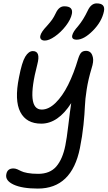

<svg xmlns="http://www.w3.org/2000/svg" viewBox="-20 -853 634 1132"><path d="M432.1 -619.1Q416.5 -619.1 409.9 -625.5Q403.3 -631.8 405.8 -644Q410.6 -666 439.9 -698.2Q471.7 -736.3 497.1 -790Q517.1 -833 549.8 -833Q602.5 -833 592.8 -786.1Q580.1 -725.1 527.6 -672.1Q475.1 -619.1 432.1 -619.1ZM244.1 -613.8Q229.5 -613.8 222.2 -621.3Q214.8 -628.9 217.8 -642.1Q222.7 -664.6 255.9 -699.2Q277.3 -723.1 287.6 -737.8Q297.9 -752.4 309.1 -775.9Q327.6 -815.9 358.9 -815.9Q412.6 -815.9 403.8 -771Q397 -737.8 367.9 -700.2Q338.9 -662.6 303.7 -638.2Q268.6 -613.8 244.1 -613.8ZM203.1 258.8Q110.8 258.8 60.3 235.4Q9.8 211.9 17.1 174.8Q22.9 140.1 59.1 140.1Q69.8 140.1 81.8 145Q93.8 149.9 105 156Q116.2 162.1 142.3 167Q168.5 171.9 205.1 171.9Q274.4 171.9 311.8 128.7Q349.1 85.4 365.2 4.9Q373.5 -35.2 382.8 -114.5Q392.1 -193.8 399.9 -245.1Q322.3 -124 223.1 -124Q135.3 -124 99.9 -192.4Q64.5 -260.7 91.8 -396Q108.9 -485.8 128.9 -518.8Q148.9 -551.8 173.8 -551.8Q220.7 -551.8 200.2 -474.1Q130.4 -207 226.1 -207Q267.1 -207 307.9 -246.8Q348.6 -286.6 381.8 -353Q415 -419.4 440.9 -506.8Q449.7 -534.2 459.7 -543.7Q469.7 -553.2 487.8 -553.2Q502.4 -553.2 512.9 -544.2Q523.4 -535.2 528.1 -512.5Q532.7 -489.7 520 -450.2Q500.5 -385.7 491.2 -326.4Q481.9 -267.1 480.5 -225.6Q479 -184.1 472.2 -117.2Q465.3 -50.3 451.2 20Q403.3 258.8 203.1 258.8Z"/></svg>

Font: Shantell Sans Irregular
Style: Italic
Weight: 400
Italic angle: -11.31°
Designer: Stephen Nixon, Anya Danilova, Shantell Martin
Foundry: Arrow Type
Version: Version 1.006;[9816181b4]